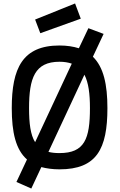

<svg xmlns="http://www.w3.org/2000/svg" viewBox="-20 -968 696 1110"><path d="M324 11C539 11 601 -107 601 -343C601 -479 579 -580 517 -640L579 -772L491 -805L436 -689C404 -699 367 -705 324 -705C110 -705 48 -573 48 -343C48 -203 71 -103 136 -46L75 84L161 122L219 -2C249 6 284 11 324 11ZM148 -343C148 -516 181 -611 324 -611C351 -611 375 -607 395 -600L183 -146C156 -189 148 -255 148 -343ZM324 -83C299 -83 279 -85 260 -90L468 -536C492 -490 500 -425 500 -343C500 -165 469 -83 324 -83ZM183 -855 213 -776 447 -860 414 -948Z"/></svg>

Font: TitilliumText22L
Style: 600 wt
Weight: 600
Designer: Campivisivi
Foundry: Campivisivi
Version: 1.000